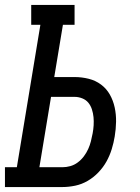

<svg xmlns="http://www.w3.org/2000/svg" viewBox="-44 -755 564 775"><path d="M-24 0V-80H24L119 -655H82V-735H257V-655H210L175 -444H257Q286 -444 314 -437Q342 -430 364 -413.5Q386 -397 399.5 -373Q413 -349 419 -321Q425 -293 424.5 -263.5Q424 -234 419 -204Q415 -179 407 -153Q399 -127 386 -103.5Q373 -80 353.5 -59.5Q334 -39 310 -25Q286 -11 259.5 -5.5Q233 0 208 0ZM115 -80H208Q224 -80 240 -84.5Q256 -89 270 -99.5Q284 -110 294.5 -124Q305 -138 312 -153.5Q319 -169 323 -185Q327 -201 330 -217Q333 -233 334 -249.5Q335 -266 333.5 -282Q332 -298 327 -313.5Q322 -329 312.5 -340.5Q303 -352 288 -358Q273 -364 257 -364H162Z"/></svg>

Font: Iosevka Slab Medium Oblique
Style: Regular
Weight: 500
Italic angle: -9°
Monospace: yes
Designer: Belleve Invis
Foundry: Belleve Invis
Version: Version 11.1.1; ttfautohint (v1.8.3)